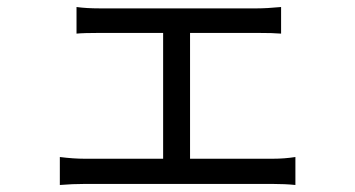

<svg xmlns="http://www.w3.org/2000/svg" viewBox="-20 -524 1017 550"><path d="M199.2 -503.9Q227.5 -500 265.6 -500H715.8Q744.1 -500 785.2 -503.9V-427.7Q763.7 -429.7 715.8 -429.7H524.4V-69.3H761.7Q794.9 -69.3 826.2 -74.2V5.9Q796.9 2.9 761.7 2.9H221.7Q187.5 2.9 151.4 5.9V-74.2Q190.4 -69.3 221.7 -69.3H447.3V-429.7H266.6Q219.7 -429.7 199.2 -427.7Z"/></svg>

Font: Min Sans
Style: Regular
Weight: 400
Designer: Jinseong-Kim, NotoSansCJK, Nunito
Foundry: Jinseong-Kim
Version: Version 1.400;Glyphs 3.1.2 (3151)